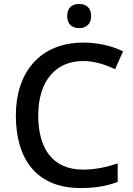

<svg xmlns="http://www.w3.org/2000/svg" viewBox="-20 -990 673 969"><path d="M380 -970C346 -970 319 -953 319 -909C319 -866 346 -848 380 -848C412 -848 440 -866 440 -909C440 -953 412 -970 380 -970ZM400 -682C461 -682 515 -662 561 -641L601 -731C544 -759 473 -775 401 -775C181 -775 60 -624 60 -408C60 -185 166 -41 386 -41C464 -41 518 -51 574 -72V-165C515 -146 460 -134 399 -134C247 -134 173 -238 173 -407C173 -578 258 -682 400 -682Z"/></svg>

Font: Noto Sans Tamil UI Medium
Style: Regular
Weight: 500
Designer: Jelle Bosma - Monotype Design Team
Foundry: Monotype Imaging Inc.
Version: Version 2.004